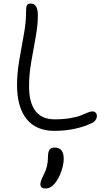

<svg xmlns="http://www.w3.org/2000/svg" viewBox="-20 -730 596 1084"><path d="M286.1 8.8Q184.1 8.8 130.1 -58.1Q76.2 -125 76.2 -251Q76.2 -317.4 88.9 -391.1Q101.6 -464.8 114.3 -533.7Q127 -602.5 127 -658.2Q127 -678.7 128.2 -688Q129.4 -697.3 135 -703.6Q140.6 -710 152.8 -710Q193.8 -710 193.8 -644Q193.8 -588.4 181.4 -520.5Q168.9 -452.6 156.5 -380.9Q144 -309.1 144 -244.1Q144 -56.2 289.1 -56.2Q337.9 -56.2 377.7 -63.2Q417.5 -70.3 437.3 -78.6Q457 -86.9 474.1 -94Q491.2 -101.1 500 -101.1Q512.7 -101.1 519.8 -94.2Q526.9 -87.4 526.9 -75.2Q526.9 -63 519.3 -52Q511.7 -41 499 -35.2Q405.8 8.8 286.1 8.8ZM236.8 334Q208 334 208 310.1Q208 293 228 253.9Q251 210.4 251 153.8Q251 127.4 259.8 115.2Q268.6 103 288.1 103Q339.8 103 339.8 167Q339.8 197.8 326.2 237.3Q312.5 276.9 289.1 306.2Q266.6 334 236.8 334Z"/></svg>

Font: Shantell Sans Normal
Style: Regular
Weight: 300
Designer: Stephen Nixon, Anya Danilova, Shantell Martin
Foundry: Arrow Type
Version: Version 1.006;[559af2be0]